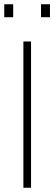

<svg xmlns="http://www.w3.org/2000/svg" viewBox="-25 -883 255 903"><path d="M85 0V-688H121V0ZM-5 -802V-863H37V-802ZM168 -802V-863H210V-802Z"/></svg>

Font: Saira Condensed Thin
Style: Regular
Weight: 250
Width: 3
Designer: Hector Gatti with collaboration of the Omnibus-Type team
Foundry: Omnibus-Type
Version: Version 1.101